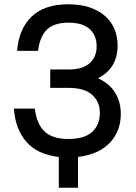

<svg xmlns="http://www.w3.org/2000/svg" viewBox="-20 -728 635 898"><path d="M255 6Q156 -5 104 -64Q52 -123 45 -220H143Q151 -149 188 -113.5Q225 -78 300 -78Q375 -78 411 -111Q447 -144 447 -200Q447 -252 411 -284.5Q375 -317 300 -317H215V-403H300Q367 -403 399.5 -432.5Q432 -462 432 -511Q432 -562 399.5 -592Q367 -622 300 -622Q233 -622 199.5 -589.5Q166 -557 158 -490H60Q68 -593 128 -650.5Q188 -708 300 -708Q356 -708 399 -693.5Q442 -679 471 -653.5Q500 -628 515 -593Q530 -558 530 -516Q530 -409 440 -363V-361Q491 -338 518 -295Q545 -252 545 -195Q545 -155 532 -121Q519 -87 494 -60.5Q469 -34 431.5 -17Q394 0 345 6V150H255Z"/></svg>

Font: PT Root UI Medium
Style: Regular
Weight: 500
Designer: Vitaly Kuzmin
Foundry: ParaType Ltd.
Version: Version 2.001G